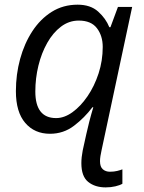

<svg xmlns="http://www.w3.org/2000/svg" viewBox="-20 -565 618 825"><path d="M434.1 240.2Q388.2 240.2 358.9 216.6Q329.6 192.9 329.6 136.2Q329.6 111.3 335.4 81.5L351.1 10.3Q355 -8.3 363.5 -41.7Q372.1 -75.2 380.9 -104H377Q343.3 -59.1 298.1 -24.7Q252.9 9.8 194.8 9.8Q128.4 9.8 88.4 -36.9Q48.3 -83.5 48.3 -173.3Q48.3 -245.1 66.4 -311.5Q84.5 -377.9 118.9 -430.7Q153.3 -483.4 202.4 -514.2Q251.5 -544.9 313.5 -544.9Q368.7 -544.9 401.6 -515.4Q434.6 -485.8 449.7 -448.2H454.6L486.8 -535.2H547.9L416.5 80.1Q413.6 93.3 411.6 105.5Q409.7 117.7 409.7 127.4Q409.7 151.9 421.9 162.4Q434.1 172.9 452.1 172.9Q470.2 172.9 483.9 169.4Q497.6 166 505.9 162.6V224.6Q495.1 231 475.8 235.6Q456.5 240.2 434.1 240.2ZM221.2 -57.6Q256.3 -57.6 291.5 -83Q326.7 -108.4 356.2 -151.6Q385.7 -194.8 403.6 -249.5Q421.4 -304.2 421.4 -363.3Q421.4 -411.1 396.5 -443.8Q371.6 -476.6 318.4 -476.6Q276.4 -476.6 241.9 -450.4Q207.5 -424.3 182.9 -380.6Q158.2 -336.9 145 -282.7Q131.8 -228.5 131.8 -171.9Q131.8 -57.6 221.2 -57.6Z"/></svg>

Font: Open Sans
Style: Italic
Weight: 400
Italic angle: -12°
Designer: Monotype Design Team
Foundry: Monotype Imaging Inc.
Version: Version 3.000; ttfautohint (v1.8.4)